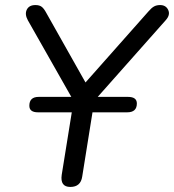

<svg xmlns="http://www.w3.org/2000/svg" viewBox="-20 -732 688 759"><path d="M258 7Q217 7 224 -41L271 -333L90 -652Q77 -676 86 -694Q95 -712 120 -712Q136 -712 145 -705Q154 -698 163 -681L318 -406L567 -687Q579 -701 589 -706.5Q599 -712 613 -712Q636 -712 645 -692.5Q654 -673 635 -652L353 -334L305 -34Q299 7 258 7ZM130 -288Q96 -288 96 -314Q96 -349 133 -349H486Q521 -349 521 -323Q521 -288 483 -288Z"/></svg>

Font: Nunito
Style: Italic
Weight: 400
Italic angle: -9°
Designer: Vernon Adams
Foundry: Vernon Adams
Version: Version 3.601; ttfautohint (v1.8.2.53-6de2)